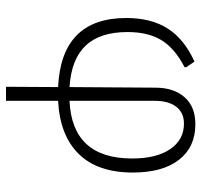

<svg xmlns="http://www.w3.org/2000/svg" viewBox="-36 -466 687 656"><g transform="rotate(90 308.0 -138.5)"><path d="M280 -325Q280 -388 312.5 -425Q345 -462 405 -462Q483 -462 526.5 -406Q570 -350 570 -248Q570 -128 506.5 -63.5Q443 1 325 7V185H277L278 7Q42 -4 42 -226Q42 -311 78 -367.5Q114 -424 191 -459L210 -431V-425Q146 -392 118 -346.5Q90 -301 90 -230Q90 -136 136.5 -87Q183 -38 278 -32ZM325 -319V-32Q522 -41 522 -246Q522 -329 490 -376Q458 -423 403 -423Q364 -423 344 -395Q324 -367 325 -319Z"/></g></svg>

Font: Alegreya Sans Light
Style: Regular
Weight: 300
Designer: Juan Pablo del Peral
Foundry: Huerta Tipografica
Version: Version 2.007